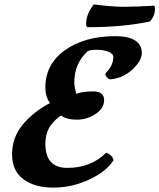

<svg xmlns="http://www.w3.org/2000/svg" viewBox="-20 -832 727 876"><path d="M664 -734Q542 -708 380 -708Q373 -708 373 -724Q373 -767 408 -812Q490 -801 545 -801Q600 -801 682 -806Q687 -806 687 -793Q687 -759 664 -734ZM259 -305Q256 -303 251 -300Q246 -297 234 -285.5Q222 -274 212 -261Q187 -226 187 -176Q187 -66 287 -66Q395 -66 464 -135Q492 -126 498 -101Q465 -49 386.5 -12.5Q308 24 223 24Q138 24 86.5 -14.5Q35 -53 35 -128.5Q35 -204 83 -262.5Q131 -321 208 -362Q187 -390 187 -434Q187 -539 276.5 -603Q366 -667 506 -667Q567 -667 597 -647Q627 -627 627 -590.5Q627 -554 583 -514Q539 -474 482 -470Q475 -471 468 -479Q461 -487 461 -492Q461 -497 463 -499Q497 -534 497 -571Q497 -588 473.5 -596.5Q450 -605 420.5 -605Q391 -605 380 -598Q319 -543 319 -456Q319 -436 328 -404Q356 -415 405.5 -415Q455 -415 455 -375Q455 -338 416 -312Q377 -286 330.5 -286Q284 -286 259 -305Z"/></svg>

Font: Clara
Style: Regular
Weight: 400
Designer: Proyecto DEMO
Foundry: Proyecto DEMO
Version: Version 1.002